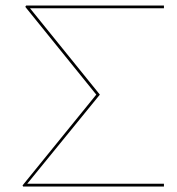

<svg xmlns="http://www.w3.org/2000/svg" viewBox="-20 -678 643 698"><path d="M576 -648H89L343 -334L79 -10H576V0H64L62 -4L330 -334L72 -653L75 -658H576Z"/></svg>

Font: Ysabeau Hairline
Style: Regular
Weight: 100
Designer: Christian Thalmann (Catharsis Fonts)
Version: Version 0.003